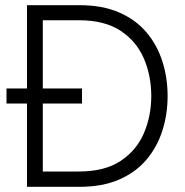

<svg xmlns="http://www.w3.org/2000/svg" viewBox="-20 -720 713 740"><path d="M84 0V-321H5V-379H84V-700H287Q374 -700 438 -672.5Q502 -645 543.5 -596.5Q585 -548 605.5 -484.5Q626 -421 626 -350Q626 -279 605.5 -215.5Q585 -152 543.5 -103.5Q502 -55 438 -27.5Q374 0 287 0ZM145 -59H284Q383 -59 444.5 -99.5Q506 -140 534.5 -206.5Q563 -273 563 -350Q563 -428 534.5 -494.5Q506 -561 444.5 -601.5Q383 -642 284 -642H145V-379H296V-321H145Z"/></svg>

Font: Zen Kaku Gothic New
Style: Regular
Weight: 400
Designer: Yoshimichi Ohira
Foundry: Positype
Version: Version 1.001